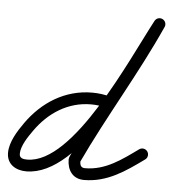

<svg xmlns="http://www.w3.org/2000/svg" viewBox="-60 -608 611 683"><g transform="rotate(5 246.0 -266.5)"><path d="M334.4 -271.3C311.7 -277.3 290.6 -280.4 266.9 -280.4C170.4 -280.4 89.5 -228.7 34.8 -151.1C13.3 -120.5 -12.8 -80.2 -12.8 -41.2C-12.8 -0.3 19.7 19.1 57 19.1C252.3 19.1 416.5 -373.6 502.5 -534.1C508 -544.3 504.1 -557 493.9 -562.5C483.7 -568 471 -564.1 465.5 -553.9C388.8 -410.9 222.4 -22.9 57 -22.9C43.5 -22.9 29.2 -25.1 29.2 -41.2C29.2 -70.1 53.4 -104.5 69.2 -126.9C115.9 -193.3 184.1 -238.4 266.9 -238.4C287 -238.4 304.4 -235.8 323.6 -230.7C334.8 -227.7 346.3 -234.4 349.3 -245.6C352.3 -256.8 345.6 -268.3 334.4 -271.3ZM464.9 -552.6C387 -380 286.5 -217.6 206.1 -45.9C206 -45.6 205.5 -43.5 205 -41.5C204.5 -39.4 204.1 -37.3 204.1 -37C204.1 0.9 223.4 31.7 264.6 31.7C348.2 31.7 410.9 -13.6 475.3 -60C484.7 -66.7 486.8 -79.8 480 -89.3C473.3 -98.7 460.2 -100.8 450.7 -94C394.2 -53.4 338.2 -10.3 264.6 -10.3C247.9 -10.3 246.1 -22.6 246.1 -37C246.1 -37.3 245.6 -34.9 245 -32.6C244.5 -30.2 244 -27.8 244.1 -28.1C324.7 -200 425.2 -362.5 503.1 -535.4C507.9 -545.9 503.2 -558.4 492.6 -563.1C482.1 -567.9 469.6 -563.2 464.9 -552.6Z"/></g></svg>

Font: FRB American Cursive Guidelines Arrows Medium
Style: Italic
Weight: 500
Italic angle: -25°
Version: Version 2.0;Modular Font Editor K font №1